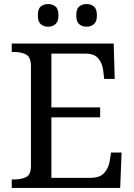

<svg xmlns="http://www.w3.org/2000/svg" viewBox="-20 -929 663 949"><path d="M38 0V-42H51Q84 -42 108.5 -53.5Q133 -65 133 -109V-600Q133 -647 109 -659.5Q85 -672 51 -672H38V-714H542L547 -539H495L490 -582Q486 -615 466.5 -639.5Q447 -664 402 -664H234V-398H475V-349H234V-50H427Q474 -50 495.5 -74.5Q517 -99 522 -132L529 -175H581L574 0ZM408 -797Q386 -797 371.5 -809.5Q357 -822 357 -853Q357 -885 371.5 -897Q386 -909 408 -909Q429 -909 444 -897Q459 -885 459 -853Q459 -822 444 -809.5Q429 -797 408 -797ZM218 -797Q196 -797 181.5 -809.5Q167 -822 167 -853Q167 -885 181.5 -897Q196 -909 218 -909Q239 -909 254 -897Q269 -885 269 -853Q269 -822 254 -809.5Q239 -797 218 -797Z"/></svg>

Font: Noto Serif Ahom
Style: Regular
Weight: 400
Designer: Monotype Design Team
Foundry: Monotype Imaging Inc.
Version: Version 2.007; ttfautohint (v1.8.4.7-5d5b)